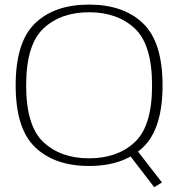

<svg xmlns="http://www.w3.org/2000/svg" viewBox="-20 -700 776 815"><path d="M634.5 94.5 667.5 74.5 558 -66.5 525 -48ZM358 4.5Q504 4.5 587 -74.5Q670 -153.5 670 -337.5Q670 -521.5 587 -601Q504 -680.5 358 -680.5Q211.5 -680.5 129 -601.2Q46.5 -522 46.5 -337.5Q46.5 -153.5 129.5 -74.5Q212.5 4.5 358 4.5ZM358 -28Q238 -28 164.5 -96.5Q91 -165 91 -337.5Q91 -510.5 164.5 -579.2Q238 -648 358 -648Q478.5 -648 552 -579.2Q625.5 -510.5 625.5 -337.5Q625.5 -165 552 -96.5Q478.5 -28 358 -28Z"/></svg>

Font: Anybody SemiExpanded ExtraLight
Style: Regular
Weight: 250
Width: 6
Version: Version 1.113;gftools[0.9.25]